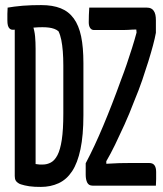

<svg xmlns="http://www.w3.org/2000/svg" viewBox="-20 -730 640 755"><path d="M142 -710Q187 -710 218.5 -697.5Q250 -685 270 -657.5Q290 -630 299 -587Q308 -544 308 -482V-277Q308 -198 296.5 -143.5Q285 -89 263.5 -56.5Q242 -24 210.5 -9.5Q179 5 141 5Q128 5 117 4.5Q106 4 95.5 2.5Q85 1 77 -1Q69 -3 62.5 -5Q56 -7 52 -10Q45 -14 41.5 -20.5Q38 -27 38 -38Q38 -113 38 -194.5Q38 -276 38 -360Q38 -444 38 -530Q38 -616 38 -700L119 -650L109 -629Q116 -609 118 -586.5Q120 -564 120 -538Q120 -483 120 -426.5Q120 -370 120 -313Q120 -256 120 -199Q120 -142 120 -85Q124 -85 127.5 -84Q131 -83 136 -83Q141 -83 148 -83Q165 -83 180 -91Q195 -99 206 -120Q217 -141 223 -180.5Q229 -220 229 -283V-472Q229 -503 227 -528Q225 -553 221 -573Q217 -593 210 -607Q203 -613 193.5 -616.5Q184 -620 172.5 -621.5Q161 -623 147 -623Q130 -623 113 -621.5Q96 -620 81 -618Q66 -616 53 -614.5Q40 -613 30 -613Q23 -613 18 -617.5Q13 -622 11 -630Q9 -638 9 -650Q9 -663 9 -675.5Q9 -688 10 -700Q21 -702 36.5 -704Q52 -706 69.5 -707.5Q87 -709 106 -709.5Q125 -710 142 -710ZM593 0H344Q329 0 323 -12Q317 -24 317 -43V-88Q335 -122 352 -158.5Q369 -195 386 -235.5Q403 -276 420.5 -321Q438 -366 456 -416Q468 -447 478.5 -478Q489 -509 499 -540.5Q509 -572 517 -602L516 -614Q508 -614 500 -613.5Q492 -613 483.5 -612.5Q475 -612 466.5 -612Q458 -612 448 -612H349Q340 -612 334.5 -620Q329 -628 329 -642Q329 -657 329.5 -671Q330 -685 331 -700H558Q567 -700 573.5 -697Q580 -694 584.5 -687.5Q589 -681 591 -672Q593 -663 593 -650V-601Q589 -579 581.5 -551Q574 -523 563.5 -489Q553 -455 539.5 -415.5Q526 -376 508 -333Q489 -283 469.5 -240Q450 -197 432.5 -161Q415 -125 398 -96V-86Q427 -88 449 -88.5Q471 -89 490 -89H567Q581 -89 587.5 -80Q594 -71 594 -54Q594 -40 594 -26Q594 -12 593 0Z"/></svg>

Font: Rec Mono Semicasual
Style: Regular
Weight: 400
Version: Version 1.085; ttfautohint (v1.8.4.7-5d5b)